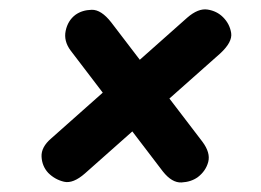

<svg xmlns="http://www.w3.org/2000/svg" viewBox="-20 -468 546 402"><path d="M158 -105Q133 -83 114 -87.5Q95 -92 81 -106Q68 -120 67 -140Q66 -160 87 -178L372 -431Q395 -451 414.5 -448Q434 -445 447 -432Q461 -418 464 -399Q467 -380 441 -356ZM321 -109 128 -362Q113 -382 117.5 -403.5Q122 -425 138 -437Q152 -447 172 -447.5Q192 -448 213 -421L404 -171Q421 -148 416 -129Q411 -110 394 -97Q380 -87 360 -86Q340 -85 321 -109Z"/></svg>

Font: Edu VIC WA NT Beginner
Style: Bold
Weight: 700
Designer: Tina and Corey Anderson
Foundry: Google for Education
Version: Version 1.003